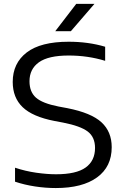

<svg xmlns="http://www.w3.org/2000/svg" viewBox="-20 -966 646 996"><path d="M269.5 9.5Q216 9.5 161.8 1.2Q107.5 -7 58 -23.5V-96Q112 -78 168 -70Q224 -62 270.5 -62Q375.5 -62 424.2 -97Q473 -132 473 -198.5Q473 -255 435 -283.8Q397 -312.5 307.5 -330L262.5 -338.5Q149 -360.5 97.5 -410Q46 -459.5 46 -541Q46 -638 118.5 -693.8Q191 -749.5 336 -749.5Q438.5 -749.5 525.5 -723.5V-650.5Q435.5 -678 336.5 -678Q231 -678 182 -643Q133 -608 133 -544.5Q133 -489.5 166.2 -459.8Q199.5 -430 283.5 -413.5L329 -405Q453.5 -380.5 506.5 -331.5Q559.5 -282.5 559.5 -202.5Q559.5 -101 483.5 -45.8Q407.5 9.5 269.5 9.5ZM266.5 -804 375.5 -946H470L347.5 -804Z"/></svg>

Font: Encode Sans Expanded Expanded
Style: Regular
Weight: 400
Width: 7
Designer: Multiple Designers
Foundry: Impallari Type
Version: Version 3.000; ttfautohint (v1.8.3) -l 8 -r 50 -G 200 -x 14 